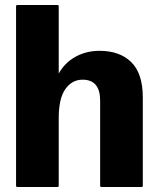

<svg xmlns="http://www.w3.org/2000/svg" viewBox="-20 -745 632 765"><path d="M49 -725H209Q214 -725 214 -720V-452Q237.5 -494.5 280.2 -518.5Q323 -542.5 376.5 -542.5Q457.5 -542.5 503.2 -497.2Q549 -452 549 -356.5V-5Q549 0 544 0H384Q379 0 379 -5V-344Q379 -427.5 309 -427.5Q267 -427.5 240.5 -390.2Q214 -353 214 -274V-5Q214 0 209 0H49Q44 0 44 -5V-720Q44 -725 49 -725Z"/></svg>

Font: MFEK Sans
Style: Bold
Weight: 700
Designer: Owen Earl
Foundry: indestructible type*
Version: Version 0.001; ttfautohint (v1.8.4.7-5d5b)